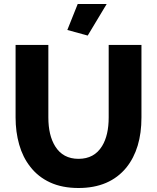

<svg xmlns="http://www.w3.org/2000/svg" viewBox="-20 -935 787 961"><path d="M369 -915 317 -785 419 -757 514 -915ZM256 -203Q222 -258 222 -347V-710H58V-347Q58 -275 76 -211.5Q94 -148 131 -101Q170 -50 230.5 -22Q291 6 373 6Q529 6 613 -97Q688 -191 688 -347V-710H524V-347Q524 -258 491 -204Q452 -140 373 -140Q295 -140 256 -203Z"/></svg>

Font: RT Raleway ExtraBold
Style: Regular
Weight: 400
Designer: Matt McInerney, Pablo Impallari, Rodrigo Fuenzalida — Edited by Milan Moffatt in April 2016
Foundry: Matt McInerney, Pablo Impallari, Rodrigo Fuenzalida — Edited by Milan Moffatt in April 2016
Version: Version 3.001